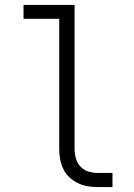

<svg xmlns="http://www.w3.org/2000/svg" viewBox="-20 -755 540 775"><path d="M374 0H434V-57H374Q354 -57 335.5 -63Q317 -69 304 -83.5Q291 -98 286 -117Q281 -136 281 -155V-735H75V-679H219V-155Q219 -134 222.5 -113.5Q226 -93 235 -74Q244 -55 259 -40.5Q274 -26 293 -16.5Q312 -7 332.5 -3.5Q353 0 374 0Z"/></svg>

Font: Iosevka SS09 Light
Style: Regular
Weight: 300
Monospace: yes
Designer: Belleve Invis
Foundry: Belleve Invis
Version: Version 5.2.1; ttfautohint (v1.8.3)